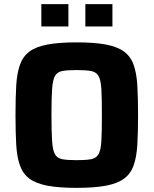

<svg xmlns="http://www.w3.org/2000/svg" viewBox="-20 -901 743 929"><path d="M351 8Q265 8 209.5 -2.5Q154 -13 122.5 -36.5Q91 -60 76.5 -100.5Q62 -141 58.5 -201Q55 -261 55 -344Q55 -427 58.5 -487Q62 -547 76.5 -587.5Q91 -628 122.5 -651.5Q154 -675 209.5 -685.5Q265 -696 351 -696Q437 -696 492.5 -685.5Q548 -675 580 -651.5Q612 -628 626.5 -587.5Q641 -547 644.5 -487Q648 -427 648 -344Q648 -261 644.5 -201Q641 -141 626.5 -100.5Q612 -60 580 -36.5Q548 -13 492.5 -2.5Q437 8 351 8ZM351 -126Q395 -126 420 -130.5Q445 -135 456.5 -154.5Q468 -174 470.5 -219Q473 -264 473 -344Q473 -424 470.5 -469Q468 -514 456.5 -533.5Q445 -553 420 -557.5Q395 -562 351 -562Q307 -562 282 -557.5Q257 -553 246 -533.5Q235 -514 232 -469Q229 -424 229 -344Q229 -264 232 -219Q235 -174 246 -154.5Q257 -135 282 -130.5Q307 -126 351 -126ZM180 -773V-881H311V-773ZM393 -773V-881H524V-773Z"/></svg>

Font: Saira
Style: Bold
Weight: 700
Designer: Hector Gatti with collaboration of the Omnibus-Type team
Foundry: Omnibus-Type
Version: Version 1.100; ttfautohint (v1.8.3)